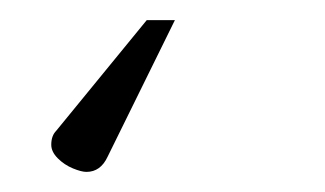

<svg xmlns="http://www.w3.org/2000/svg" viewBox="-20 -30 323 191"><path d="M66 141Q61 141 52.5 137.5Q44 134 37.5 127.5Q31 121 31 114Q31 105 36 100L126 -10H154L87 126Q80 141 66 141Z"/></svg>

Font: Quicksand Light Light
Style: Regular
Weight: 300
Version: Version 3.006